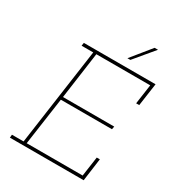

<svg xmlns="http://www.w3.org/2000/svg" viewBox="-207 -1006 1033 1129"><g transform="rotate(30 310.0 -441.5)"><path d="M37 -21 35 0H536L557 -154H536L517 -21H137L183 -343H530L534 -363H186L230 -679H596L577 -546H598L620 -700H133L130 -679H209L116 -21ZM400 -750H420Q449 -784 475.5 -816.5Q502 -849 531 -883H508Q481 -850 454 -816.5Q427 -783 400 -750Z"/></g></svg>

Font: Josefin Slab Thin ExtraLight
Style: Italic
Weight: 250
Italic angle: -12°
Version: Version 2.000